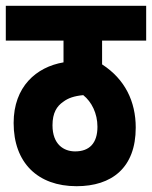

<svg xmlns="http://www.w3.org/2000/svg" viewBox="-20 -642 524 662"><path d="M484 -502V-622H0V-502H199V-427C105 -411 27 -343 27 -218C27 -81 110 0 244 0C365 0 448 -63 448 -202C448 -292 411 -369 332 -420V-502ZM239 -120C200 -120 161 -144 161 -210C161 -253 176 -276 198 -291C215 -304 236 -311 267 -314C296 -291 316 -251 316 -205C316 -148 288 -120 239 -120Z"/></svg>

Font: Noto Sans Devanagari UI ExtraCondensed ExtraBold
Style: Regular
Weight: 800
Width: 2
Designer: Jelle Bosma - Monotype Design Team
Foundry: Monotype Imaging Inc.
Version: Version 2.003